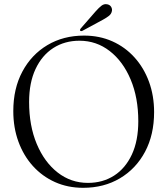

<svg xmlns="http://www.w3.org/2000/svg" viewBox="-20 -883 800 917"><path d="M381.5 -713Q455 -713 516.2 -685.8Q577.5 -658.5 622.2 -609Q667 -559.5 691.5 -492.8Q716 -426 716 -347.5Q716 -239.5 672.8 -158.2Q629.5 -77 553 -31.5Q476.5 14 377 14Q304 14 243 -13.2Q182 -40.5 137.2 -90Q92.5 -139.5 68 -206.5Q43.5 -273.5 43.5 -352.5Q43.5 -460 86.8 -541Q130 -622 206.2 -667.5Q282.5 -713 381.5 -713ZM640.5 -304Q640.5 -416.5 604 -503.2Q567.5 -590 504 -639.2Q440.5 -688.5 359.5 -688.5Q289 -688.5 234.8 -653.8Q180.5 -619 149.8 -553.5Q119 -488 119 -396Q119 -282.5 155.5 -195.5Q192 -108.5 255.5 -59Q319 -9.5 400 -9.5Q470.5 -9.5 524.8 -44.2Q579 -79 609.8 -145Q640.5 -211 640.5 -304ZM437 -829Q452.5 -846.5 465 -856Q477.5 -865.5 492 -862.5Q505 -860 510.8 -850.2Q516.5 -840.5 514.5 -830.5Q512 -816.5 500.2 -807.2Q488.5 -798 472 -789L374 -736Q367 -732.5 363 -736.5Q360 -740 365.5 -747Z"/></svg>

Font: Fraunces 72pt S000 Light
Style: Regular
Weight: 300
Version: Version 1.000; ttfautohint (v1.8.3)